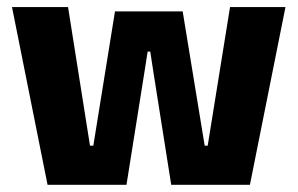

<svg xmlns="http://www.w3.org/2000/svg" viewBox="-20 -511 823 531"><path d="M329.8 0H111.5L13.2 -491.4H168.2L228.9 -108.1H238.1L298 -479.5H485.2L546.1 -108.1H554.4L616.2 -491.4H769.5L671.2 0H453.5L404 -313.1L395.6 -368.2H388.3L379.7 -313.1Z"/></svg>

Font: Anek Devanagari Medium
Style: Regular
Weight: 500
Designer: Kailash Malviya (Devanagari) & Yesha Goshar (Latin)
Foundry: Ek Type
Version: Version 1.003